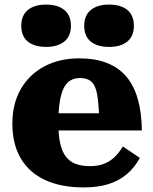

<svg xmlns="http://www.w3.org/2000/svg" viewBox="-20 -807 670 839"><path d="M290 -694Q290 -649 261 -625.5Q232 -602 181 -602Q131 -602 102 -625Q73 -648 73 -694Q73 -740 102 -763.5Q131 -787 181 -787Q232 -787 261 -763.5Q290 -740 290 -694ZM565 -694Q565 -649 536.5 -625.5Q508 -602 456 -602Q406 -602 377 -625Q348 -648 348 -694Q348 -740 377 -763.5Q406 -787 456 -787Q508 -787 536.5 -763.5Q565 -740 565 -694ZM235 -268Q235 -217 243 -181Q251 -145 267.5 -123Q284 -101 310.5 -91Q337 -81 373 -81Q410 -81 436.5 -92Q463 -103 482.5 -122.5Q502 -142 517 -167L591 -117Q569 -76 535.5 -47Q502 -18 455.5 -3Q409 12 345 12Q248 12 178 -20Q108 -52 71 -114.5Q34 -177 34 -267Q34 -353 70.5 -417Q107 -481 173 -516.5Q239 -552 326 -552Q396 -552 447 -532Q498 -512 531.5 -473Q565 -434 582 -374.5Q599 -315 600 -237H187V-312H433L414 -282Q412 -339 407.5 -375Q403 -411 393.5 -430.5Q384 -450 368 -458Q352 -466 330 -466Q307 -466 289.5 -456.5Q272 -447 260 -425Q248 -403 241.5 -364.5Q235 -326 235 -268Z"/></svg>

Font: Roboto Serif ExtraBold
Style: Regular
Weight: 800
Designer: Greg Gazdowicz
Foundry: Commercial Type
Version: Version 1.008